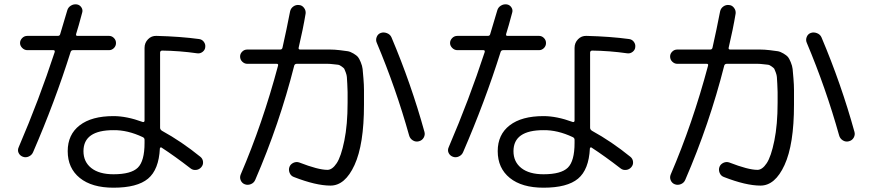

<svg xmlns="http://www.w3.org/2000/svg" viewBox="-20 -830 4040 893"><path d="M652.3 -165V-179.7Q652.3 -188.5 643.6 -192.4Q573.2 -225.6 507.8 -224.6Q368.2 -224.6 368.2 -127Q368.2 -77.1 404.8 -48.3Q441.4 -19.5 507.8 -19.5Q589.8 -19.5 621.1 -50.3Q652.3 -81.1 652.3 -165ZM906.2 -648.4Q919.9 -646.5 928.2 -635.3Q936.5 -624 934.6 -610.4Q933.6 -597.7 922.4 -588.9Q911.1 -580.1 897.5 -582Q814.5 -593.8 734.4 -594.7Q725.6 -594.7 724.6 -585.9V-235.4Q724.6 -227.5 733.4 -221.7Q824.2 -171.9 912.1 -100.6Q922.9 -91.8 924.3 -77.6Q925.8 -63.5 916 -52.2Q906.2 -41 891.6 -39.6Q877 -38.1 866.2 -46.9Q793 -103.5 731.4 -143.6Q729.5 -145.5 726.6 -144Q723.6 -142.6 723.6 -139.6Q718.8 -41 668.5 1Q618.2 43 507.8 43Q407.2 43 351.1 -2.4Q294.9 -47.9 294.9 -127Q294.9 -204.1 350.6 -247.1Q406.2 -290 507.8 -290Q569.3 -290 643.6 -262.7Q651.4 -260.7 652.3 -268.6V-607.4Q652.3 -630.9 668.5 -647.5Q684.6 -664.1 708 -663.1Q819.3 -660.2 906.2 -648.4ZM67.4 -146.5Q162.1 -367.2 234.4 -587.9Q236.3 -596.7 228.5 -596.7H107.4Q93.8 -596.7 83.5 -606.9Q73.2 -617.2 73.2 -629.9Q73.2 -642.6 83 -652.8Q92.8 -663.1 107.4 -663.1H249Q257.8 -663.1 259.8 -670.9L293 -782.2Q296.9 -795.9 309.6 -803.7Q322.3 -811.5 336.9 -809.6Q350.6 -807.6 358.4 -795.9Q366.2 -784.2 362.3 -771.5Q344.7 -705.1 334 -671.9Q332 -663.1 339.8 -663.1H487.3Q500 -663.1 509.8 -653.3Q519.5 -643.6 519.5 -629.9Q519.5 -616.2 509.8 -606.4Q500 -596.7 487.3 -596.7H320.3Q311.5 -596.7 308.6 -588.9Q235.4 -356.4 133.8 -122.1Q127.9 -108.4 113.8 -102.1Q99.6 -95.7 85.9 -101.1Q72.3 -106.4 66.4 -119.1Q60.5 -131.8 67.4 -146.5Z M1129.9 -533.2Q1117.2 -533.2 1106.9 -543Q1096.7 -552.7 1096.7 -567.4Q1096.7 -580.1 1106.4 -589.8Q1116.2 -599.6 1129.9 -599.6H1283.2Q1292 -599.6 1293.9 -608.4Q1313.5 -695.3 1329.1 -776.4Q1332 -791 1344.2 -799.8Q1356.4 -808.6 1371.1 -806.6Q1384.8 -805.7 1394 -793.5Q1403.3 -781.2 1401.4 -766.6Q1389.6 -695.3 1369.1 -608.4Q1367.2 -600.6 1375 -599.6H1457Q1494.1 -599.6 1514.6 -599.6Q1535.2 -599.6 1560.1 -596.7Q1585 -593.8 1597.2 -591.8Q1609.4 -589.8 1624 -581.1Q1638.7 -572.3 1644.5 -565.4Q1650.4 -558.6 1657.7 -541Q1665 -523.4 1666.5 -509.3Q1668 -495.1 1670.4 -464.8Q1672.9 -434.6 1672.9 -410.6Q1672.9 -386.7 1672.9 -342.8Q1672.9 -158.2 1628.9 -62.5Q1585 33.2 1517.1 33.2Q1449.2 33.2 1346.7 -6.8Q1333 -11.7 1327.1 -25.9Q1321.3 -40 1326.2 -53.7Q1331.1 -66.4 1344.7 -72.8Q1358.4 -79.1 1372.1 -74.2Q1460 -40 1502.9 -40Q1525.4 -40 1545.9 -70.8Q1566.4 -101.6 1581.5 -175.8Q1596.7 -250 1596.7 -352.5Q1596.7 -385.7 1596.7 -401.9Q1596.7 -418 1595.2 -440.4Q1593.8 -462.9 1593.3 -471.7Q1592.8 -480.5 1587.9 -493.7Q1583 -506.8 1581.1 -510.3Q1579.1 -513.7 1568.8 -521Q1558.6 -528.3 1553.2 -528.8Q1547.9 -529.3 1531.2 -531.2Q1514.6 -533.2 1504.4 -533.2Q1494.1 -533.2 1469.7 -533.2H1360.4Q1351.6 -533.2 1348.6 -525.4Q1279.3 -252 1167 6.8Q1161.1 20.5 1147 26.4Q1132.8 32.2 1119.1 27.3Q1105.5 22.5 1099.6 8.8Q1093.8 -4.9 1099.6 -18.6Q1201.2 -254.9 1273.4 -525.4Q1275.4 -533.2 1266.6 -533.2ZM1882.8 -200.2Q1821.3 -419.9 1732.4 -630.9Q1726.6 -643.6 1731.9 -657.7Q1737.3 -671.9 1751 -676.8Q1764.6 -681.6 1779.8 -675.8Q1794.9 -669.9 1800.8 -656.2Q1892.6 -439.5 1954.1 -216.8Q1958 -203.1 1950.7 -189.9Q1943.4 -176.8 1928.2 -172.9Q1913.1 -168.9 1899.9 -177.2Q1886.7 -185.5 1882.8 -200.2Z M2652.3 -165V-179.7Q2652.3 -188.5 2643.6 -192.4Q2573.2 -225.6 2507.8 -224.6Q2368.2 -224.6 2368.2 -127Q2368.2 -77.1 2404.8 -48.3Q2441.4 -19.5 2507.8 -19.5Q2589.8 -19.5 2621.1 -50.3Q2652.3 -81.1 2652.3 -165ZM2906.2 -648.4Q2919.9 -646.5 2928.2 -635.3Q2936.5 -624 2934.6 -610.4Q2933.6 -597.7 2922.4 -588.9Q2911.1 -580.1 2897.5 -582Q2814.5 -593.8 2734.4 -594.7Q2725.6 -594.7 2724.6 -585.9V-235.4Q2724.6 -227.5 2733.4 -221.7Q2824.2 -171.9 2912.1 -100.6Q2922.9 -91.8 2924.3 -77.6Q2925.8 -63.5 2916 -52.2Q2906.2 -41 2891.6 -39.6Q2877 -38.1 2866.2 -46.9Q2793 -103.5 2731.4 -143.6Q2729.5 -145.5 2726.6 -144Q2723.6 -142.6 2723.6 -139.6Q2718.8 -41 2668.5 1Q2618.2 43 2507.8 43Q2407.2 43 2351.1 -2.4Q2294.9 -47.9 2294.9 -127Q2294.9 -204.1 2350.6 -247.1Q2406.2 -290 2507.8 -290Q2569.3 -290 2643.6 -262.7Q2651.4 -260.7 2652.3 -268.6V-607.4Q2652.3 -630.9 2668.5 -647.5Q2684.6 -664.1 2708 -663.1Q2819.3 -660.2 2906.2 -648.4ZM2067.4 -146.5Q2162.1 -367.2 2234.4 -587.9Q2236.3 -596.7 2228.5 -596.7H2107.4Q2093.8 -596.7 2083.5 -606.9Q2073.2 -617.2 2073.2 -629.9Q2073.2 -642.6 2083 -652.8Q2092.8 -663.1 2107.4 -663.1H2249Q2257.8 -663.1 2259.8 -670.9L2293 -782.2Q2296.9 -795.9 2309.6 -803.7Q2322.3 -811.5 2336.9 -809.6Q2350.6 -807.6 2358.4 -795.9Q2366.2 -784.2 2362.3 -771.5Q2344.7 -705.1 2334 -671.9Q2332 -663.1 2339.8 -663.1H2487.3Q2500 -663.1 2509.8 -653.3Q2519.5 -643.6 2519.5 -629.9Q2519.5 -616.2 2509.8 -606.4Q2500 -596.7 2487.3 -596.7H2320.3Q2311.5 -596.7 2308.6 -588.9Q2235.4 -356.4 2133.8 -122.1Q2127.9 -108.4 2113.8 -102.1Q2099.6 -95.7 2085.9 -101.1Q2072.3 -106.4 2066.4 -119.1Q2060.5 -131.8 2067.4 -146.5Z M3129.9 -533.2Q3117.2 -533.2 3106.9 -543Q3096.7 -552.7 3096.7 -567.4Q3096.7 -580.1 3106.4 -589.8Q3116.2 -599.6 3129.9 -599.6H3283.2Q3292 -599.6 3293.9 -608.4Q3313.5 -695.3 3329.1 -776.4Q3332 -791 3344.2 -799.8Q3356.4 -808.6 3371.1 -806.6Q3384.8 -805.7 3394 -793.5Q3403.3 -781.2 3401.4 -766.6Q3389.6 -695.3 3369.1 -608.4Q3367.2 -600.6 3375 -599.6H3457Q3494.1 -599.6 3514.6 -599.6Q3535.2 -599.6 3560.1 -596.7Q3585 -593.8 3597.2 -591.8Q3609.4 -589.8 3624 -581.1Q3638.7 -572.3 3644.5 -565.4Q3650.4 -558.6 3657.7 -541Q3665 -523.4 3666.5 -509.3Q3668 -495.1 3670.4 -464.8Q3672.9 -434.6 3672.9 -410.6Q3672.9 -386.7 3672.9 -342.8Q3672.9 -158.2 3628.9 -62.5Q3585 33.2 3517.1 33.2Q3449.2 33.2 3346.7 -6.8Q3333 -11.7 3327.1 -25.9Q3321.3 -40 3326.2 -53.7Q3331.1 -66.4 3344.7 -72.8Q3358.4 -79.1 3372.1 -74.2Q3460 -40 3502.9 -40Q3525.4 -40 3545.9 -70.8Q3566.4 -101.6 3581.5 -175.8Q3596.7 -250 3596.7 -352.5Q3596.7 -385.7 3596.7 -401.9Q3596.7 -418 3595.2 -440.4Q3593.8 -462.9 3593.3 -471.7Q3592.8 -480.5 3587.9 -493.7Q3583 -506.8 3581.1 -510.3Q3579.1 -513.7 3568.8 -521Q3558.6 -528.3 3553.2 -528.8Q3547.9 -529.3 3531.2 -531.2Q3514.6 -533.2 3504.4 -533.2Q3494.1 -533.2 3469.7 -533.2H3360.4Q3351.6 -533.2 3348.6 -525.4Q3279.3 -252 3167 6.8Q3161.1 20.5 3147 26.4Q3132.8 32.2 3119.1 27.3Q3105.5 22.5 3099.6 8.8Q3093.8 -4.9 3099.6 -18.6Q3201.2 -254.9 3273.4 -525.4Q3275.4 -533.2 3266.6 -533.2ZM3882.8 -200.2Q3821.3 -419.9 3732.4 -630.9Q3726.6 -643.6 3731.9 -657.7Q3737.3 -671.9 3751 -676.8Q3764.6 -681.6 3779.8 -675.8Q3794.9 -669.9 3800.8 -656.2Q3892.6 -439.5 3954.1 -216.8Q3958 -203.1 3950.7 -189.9Q3943.4 -176.8 3928.2 -172.9Q3913.1 -168.9 3899.9 -177.2Q3886.7 -185.5 3882.8 -200.2Z"/></svg>

Font: Rounded Mgen+ 1m regular
Style: Regular
Weight: 400
Designer: [Source Han Sans]
Ryoko NISHIZUKA  (kana & ideographs); Paul D. Hunt (Latin, Greek & Cyrillic); Wenlong ZHANG  (bopomofo
Version: Version 1.059.20150602